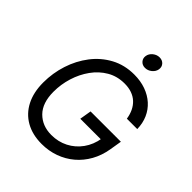

<svg xmlns="http://www.w3.org/2000/svg" viewBox="-252 -1087 1251 1251"><g transform="rotate(45 373.0 -461.5)"><path d="M343.8 9.8Q258.3 9.8 196.5 -25.4Q134.8 -60.5 101.3 -125.7Q67.9 -190.9 67.9 -281.2Q67.9 -367.7 94.2 -449.2Q120.6 -530.8 170.4 -595.7Q220.2 -660.6 291.3 -699Q362.3 -737.3 451.2 -737.3Q509.8 -737.3 558.1 -720Q606.4 -702.6 641.4 -671.1Q676.3 -639.6 695.6 -595.9Q714.8 -552.2 715.8 -499.5H620.1Q614.7 -534.7 601.3 -562.5Q587.9 -590.3 566.4 -610.4Q544.9 -630.4 515.1 -640.9Q485.4 -651.4 447.8 -651.4Q380.4 -651.4 326.9 -620.1Q273.4 -588.9 235.6 -536.1Q197.8 -483.4 177.7 -418.5Q157.7 -353.5 157.7 -286.1Q157.7 -183.1 210.4 -129.6Q263.2 -76.2 347.2 -76.2Q410.2 -76.2 462.6 -103Q515.1 -129.9 550.3 -178.7Q585.4 -227.5 596.2 -293L622.1 -284.7H405.8L419.4 -365.7H698.7L685.1 -283.2Q673.8 -215.8 643.6 -161.9Q613.3 -107.9 567.9 -69.6Q522.5 -31.2 465.3 -10.7Q408.2 9.8 343.8 9.8ZM469.2 -816.9Q444.3 -816.9 429.2 -834Q414.1 -851.1 418 -875Q421.9 -899.4 442.9 -916.3Q463.9 -933.1 488.8 -933.1Q514.2 -933.1 529.3 -916.3Q544.4 -899.4 540.5 -875Q536.6 -851.1 515.6 -834Q494.6 -816.9 469.2 -816.9Z"/></g></svg>

Font: Adwaita Sans
Style: Italic
Weight: 400
Italic angle: -9.39999°
Designer: Rasmus Andersson
Foundry: rsms
Version: Version 4.001;git-9221beed3